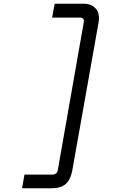

<svg xmlns="http://www.w3.org/2000/svg" viewBox="-20 -831 640 1036"><path d="M99 185 112 111H263Q288 111 292 86L432 -711Q436 -736 412 -736H261L275 -811H432Q472 -811 496 -785.5Q520 -760 512 -710L370 89Q361 138 335 161.5Q309 185 257 185Z"/></svg>

Font: DM Mono
Style: Italic
Weight: 400
Italic angle: -10°
Designer: Colophon Foundry
Foundry: Colophon Foundry
Version: Version 1.000; ttfautohint (v1.8.2.53-6de2)